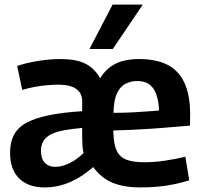

<svg xmlns="http://www.w3.org/2000/svg" viewBox="-20 -809 879 839"><path d="M174 10Q104 10 64 -29Q24 -68 24 -141Q24 -189 42 -221.5Q60 -254 98.5 -274Q137 -294 196.5 -306Q256 -318 339 -323V-368Q339 -401 313.5 -420Q288 -439 235 -439Q216 -439 190 -437Q164 -435 135.5 -430Q107 -425 77 -416L55 -521Q101 -536 151.5 -543.5Q202 -551 244 -551Q279 -551 306 -546Q333 -541 353.5 -530.5Q374 -520 389.5 -504.5Q405 -489 417 -468H418Q437 -498 462 -516.5Q487 -535 518.5 -543Q550 -551 586 -551Q662 -551 711.5 -526Q761 -501 786 -447Q811 -393 811 -307Q811 -295 810.5 -283Q810 -271 810 -260Q780 -258 730.5 -253.5Q681 -249 617 -245Q553 -241 476 -239Q475 -237 475 -233Q475 -229 476 -225Q477 -176 491 -148.5Q505 -121 534.5 -110.5Q564 -100 611 -100Q654 -100 701 -107Q748 -114 790 -124L807 -21Q775 -11 741.5 -4Q708 3 672 6.5Q636 10 594 10Q544 10 505.5 0.5Q467 -9 438.5 -28.5Q410 -48 388 -78H386Q363 -58 339 -42Q315 -26 289 -14.5Q263 -3 234.5 3.5Q206 10 174 10ZM220 -80Q243 -80 266 -88.5Q289 -97 309.5 -111Q330 -125 345 -140Q341 -157 340 -177Q339 -197 339 -220Q339 -228 339 -235.5Q339 -243 339 -250Q295 -246 261.5 -240Q228 -234 205 -223Q182 -212 170.5 -194Q159 -176 159 -150Q159 -115 176 -97.5Q193 -80 220 -80ZM476 -316Q521 -316 560 -318Q599 -320 629 -322.5Q659 -325 675 -326Q673 -372 661.5 -400.5Q650 -429 630 -442Q610 -455 579 -455Q553 -455 529.5 -443.5Q506 -432 491.5 -402Q477 -372 476 -316ZM371 -595 472 -789H604L473 -595Z"/></svg>

Font: Georama ExtraCondensed Thin SemiBold
Style: Regular
Weight: 600
Version: Version 1.001